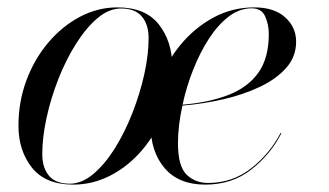

<svg xmlns="http://www.w3.org/2000/svg" viewBox="-20 -490 892 520"><path d="M178.5 10Q103 10 66.5 -36Q30 -82 30 -149.5Q30 -215 51.8 -273Q73.5 -331 111.2 -375.2Q149 -419.5 197 -444.8Q245 -470 298 -470Q374 -470 410.2 -423.8Q446.5 -377.5 446.5 -310Q446.5 -244.5 424.8 -186.5Q403 -128.5 365.5 -84.2Q328 -40 279.8 -15Q231.5 10 178.5 10ZM169 7.5Q201.5 7.5 232.8 -18.8Q264 -45 291 -88.2Q318 -131.5 338.5 -183.8Q359 -236 370.8 -289Q382.5 -342 382.5 -387Q382.5 -423.5 364.2 -445.2Q346 -467 308 -467Q275 -467 244 -440.8Q213 -414.5 185.8 -371.2Q158.5 -328 138 -275.8Q117.5 -223.5 106 -170.5Q94.5 -117.5 94.5 -72.5Q94.5 -36 112.5 -14.2Q130.5 7.5 169 7.5ZM462 -102.5Q462 -40 485.2 -17.2Q508.5 5.5 543.5 5.5Q609.5 5.5 660 -34Q710.5 -73.5 740 -130L742 -129Q713 -72 660.8 -31Q608.5 10 536 10Q464 10 426 -34.5Q388 -79 388 -150Q388 -207.5 409 -264.2Q430 -321 468 -367.5Q506 -414 557.2 -442Q608.5 -470 668.5 -470Q722.5 -470 752.2 -443.2Q782 -416.5 782 -377Q782 -336.5 755.2 -306.2Q728.5 -276 683.8 -254.8Q639 -233.5 584.2 -221Q529.5 -208.5 474 -204Q462 -149 462 -102.5ZM661.5 -467.5Q628.5 -467.5 599 -444.8Q569.5 -422 545.2 -384.2Q521 -346.5 502.8 -300.2Q484.5 -254 474.5 -206.5Q546.5 -212.5 599 -233Q651.5 -253.5 679.8 -293.2Q708 -333 708 -398Q708 -423.5 698.2 -445.5Q688.5 -467.5 661.5 -467.5Z"/></svg>

Font: Bodoni* 72pt
Style: Italic
Weight: 400
Italic angle: -13°
Version: Version 2.3